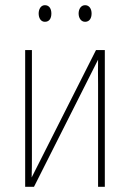

<svg xmlns="http://www.w3.org/2000/svg" viewBox="-20 -720 500 740"><path d="M129 -668C129 -651 137 -636 153 -636C170 -636 178 -649 178 -668C178 -686 170 -700 153 -700C137 -700 129 -684 129 -668ZM283 -668C283 -651 292 -636 308 -636C325 -636 333 -650 333 -668C333 -686 324 -700 308 -700C292 -700 283 -685 283 -668ZM77 0H111L358 -490C357 -457 358 -428 358 -395V0H384V-527H350L102 -36C103 -63 103 -90 103 -120V-527H77Z"/></svg>

Font: Noto Sans Condensed Thin
Style: Regular
Weight: 100
Width: 3
Designer: Monotype Design Team
Foundry: Monotype Imaging Inc.
Version: Version 2.013